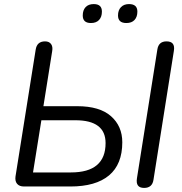

<svg xmlns="http://www.w3.org/2000/svg" viewBox="-20 -915 894 942"><path d="M98 0Q75 0 64 -13Q53 -26 56 -49L155 -671Q161 -712 201 -712Q221 -712 230.5 -699Q240 -686 236 -664L193 -394H359Q469 -394 524.5 -345Q580 -296 580 -217Q580 -109 515 -54.5Q450 0 325 0ZM687 7Q644 7 652 -41L752 -672Q758 -712 797 -712Q841 -712 833 -665L733 -33Q727 7 687 7ZM142 -69H328Q498 -69 498 -213Q498 -325 350 -325H183ZM600 -802Q559 -802 559 -839Q559 -865 573.5 -880Q588 -895 613 -895Q654 -895 654 -858Q654 -832 640 -817Q626 -802 600 -802ZM426 -802Q386 -802 386 -839Q386 -865 400 -880Q414 -895 440 -895Q480 -895 480 -858Q480 -832 466 -817Q452 -802 426 -802Z"/></svg>

Font: Nunito
Style: Italic
Weight: 400
Italic angle: -9°
Designer: Vernon Adams
Foundry: Vernon Adams
Version: Version 3.601; ttfautohint (v1.8.2.53-6de2)